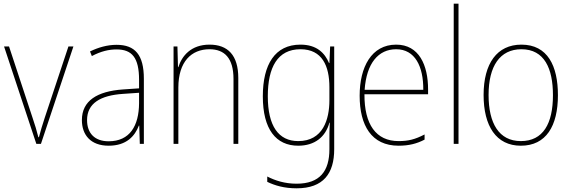

<svg xmlns="http://www.w3.org/2000/svg" viewBox="-20 -780 3100 1041"><path d="M177 0H202L378 -528H351L223 -143C209 -102 201 -72 191 -36H188C179 -72 170 -102 156 -143L29 -528H2Z M612 -537C562 -537 513 -523 468 -501L478 -476C527 -502 570 -512 612 -512C696 -512 734 -467 734 -347V-301L646 -295C507 -285 424 -234 424 -129C424 -49 471 10 569 10C666 10 711 -42 733 -99H735L738 0H760V-353C760 -483 712 -537 612 -537ZM647 -271 734 -277V-220C733 -98 684 -14 569 -14C494 -14 452 -57 452 -129C452 -220 525 -263 647 -271Z M1116 -538C1016 -538 966 -477 947 -416H945L942 -528H921V0H947V-305C947 -446 1018 -513 1116 -513C1197 -513 1246 -465 1246 -352V0H1272V-357C1272 -481 1215 -538 1116 -538Z M1609 -538C1471 -538 1405 -431 1405 -258C1405 -79 1476 10 1597 10C1686 10 1745 -37 1766 -115H1768C1766 -75 1766 -51 1766 -15V29C1766 148 1714 216 1588 216C1524 216 1472 199 1429 177V206C1471 226 1521 241 1588 241C1734 241 1792 160 1792 29V-528H1770L1766 -438H1764C1741 -493 1697 -538 1609 -538ZM1609 -513C1727 -513 1766 -422 1766 -307V-237C1766 -132 1731 -15 1597 -15C1490 -15 1432 -97 1432 -258C1432 -415 1485 -513 1609 -513Z M2128 -538C1994 -538 1930 -416 1930 -261C1930 -100 1994 10 2141 10C2197 10 2240 -1 2282 -23V-51C2230 -24 2194 -15 2141 -15C2019 -15 1955 -105 1956 -269H2301V-295C2301 -427 2252 -538 2128 -538ZM2128 -513C2230 -513 2276 -420 2275 -293H1957C1967 -438 2032 -513 2128 -513Z M2466 0V-760H2440V0Z M3005 -264C3005 -423 2949 -538 2807 -538C2675 -538 2602 -436 2602 -265C2602 -97 2670 10 2804 10C2941 10 3005 -97 3005 -264ZM2629 -265C2629 -421 2690 -513 2807 -513C2932 -513 2978 -408 2978 -264C2978 -110 2925 -15 2804 -15C2685 -15 2629 -112 2629 -265Z"/></svg>

Font: Noto Sans Hebrew SemiCondensed Thin
Style: Regular
Weight: 100
Width: 4
Designer: Monotype Design Team
Foundry: Monotype Imaging Inc.
Version: Version 2.004